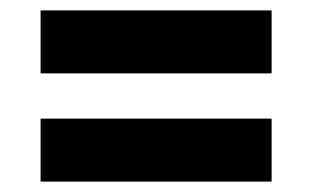

<svg xmlns="http://www.w3.org/2000/svg" viewBox="-20 -436 600 369"><path d="M58 -295V-416H502V-295ZM58 -87V-208H502V-87Z"/></svg>

Font: Titillium-CLs Web
Style: CLs-Bold
Weight: 700
Version: Version 1.002;PS 57.000;hotconv 1.0.70;makeotf.lib2.5.55311